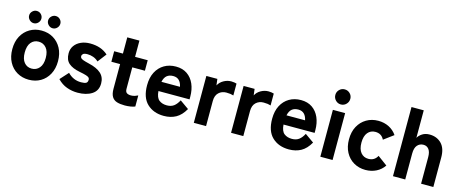

<svg xmlns="http://www.w3.org/2000/svg" viewBox="-42 -1304 4569 1907"><g transform="rotate(15 2243.0 -350.0)"><path d="M268 11Q201 11 147.5 -20Q94 -51 63.5 -108Q33 -165 33 -241Q33 -318 63.5 -374.5Q94 -431 147.5 -462.5Q201 -494 268 -494Q336 -494 389 -462.5Q442 -431 472.5 -374.5Q503 -318 503 -241Q503 -165 472.5 -108Q442 -51 389 -20Q336 11 268 11ZM268 -103Q316 -103 346.5 -138.5Q377 -174 377 -241Q377 -309 346.5 -344.5Q316 -380 268 -380Q220 -380 190.5 -344.5Q161 -309 161 -241Q161 -174 190.5 -138.5Q220 -103 268 -103ZM171 -544Q146 -544 127 -563Q108 -582 108 -607Q108 -633 127 -651.5Q146 -670 171 -670Q197 -670 215.5 -651.5Q234 -633 234 -607Q234 -582 215.5 -563Q197 -544 171 -544ZM366 -544Q341 -544 322 -563Q303 -582 303 -607Q303 -633 322 -651.5Q341 -670 366 -670Q392 -670 410.5 -651.5Q429 -633 429 -607Q429 -582 410.5 -563Q392 -544 366 -544Z M770 10Q712 10 658.5 -9.5Q605 -29 562 -74L639 -159Q696 -99 777 -99Q815 -99 830 -108.5Q845 -118 845 -144Q845 -155 837.5 -163.5Q830 -172 806.5 -179.5Q783 -187 736 -196Q663 -210 623.5 -244Q584 -278 584 -346Q584 -391 608 -424.5Q632 -458 673.5 -476.5Q715 -495 767 -495Q881 -495 951 -431L882 -341Q858 -364 828.5 -374.5Q799 -385 769 -385Q736 -385 724 -374.5Q712 -364 712 -350Q712 -340 718 -332Q724 -324 744 -316.5Q764 -309 806 -299Q889 -280 931.5 -241.5Q974 -203 974 -139Q974 -64 916.5 -27Q859 10 770 10Z M1256 11Q1208 11 1174.5 0.5Q1141 -10 1123.5 -39Q1106 -68 1106 -121V-374H1016V-482H1106V-649H1231V-482H1361V-374H1231V-154Q1231 -123 1246.5 -112Q1262 -101 1291 -101Q1311 -101 1330.5 -107.5Q1350 -114 1361 -120V-6Q1342 2 1313.5 6.5Q1285 11 1256 11Z M1657 11Q1551 11 1485 -51.5Q1419 -114 1419 -241Q1419 -320 1448.5 -376.5Q1478 -433 1530 -463.5Q1582 -494 1650 -494Q1718 -494 1765.5 -461.5Q1813 -429 1838 -372Q1863 -315 1863 -241V-214H1543Q1548 -147 1579.5 -122.5Q1611 -98 1659 -98Q1703 -98 1731 -119Q1759 -140 1781 -182L1873 -117Q1834 -48 1780.5 -18.5Q1727 11 1657 11ZM1548 -310H1739Q1721 -396 1648 -396Q1608 -396 1583 -376Q1558 -356 1548 -310Z M1964 0V-482H2077L2085 -417Q2103 -452 2140 -473Q2177 -494 2218 -494Q2235 -494 2249 -491.5Q2263 -489 2273 -486V-364Q2258 -369 2241 -371.5Q2224 -374 2199 -374Q2153 -374 2121.5 -344.5Q2090 -315 2090 -258V0Z M2347 0V-482H2460L2468 -417Q2486 -452 2523 -473Q2560 -494 2601 -494Q2618 -494 2632 -491.5Q2646 -489 2656 -486V-364Q2641 -369 2624 -371.5Q2607 -374 2582 -374Q2536 -374 2504.5 -344.5Q2473 -315 2473 -258V0Z M2943 11Q2837 11 2771 -51.5Q2705 -114 2705 -241Q2705 -320 2734.5 -376.5Q2764 -433 2816 -463.5Q2868 -494 2936 -494Q3004 -494 3051.5 -461.5Q3099 -429 3124 -372Q3149 -315 3149 -241V-214H2829Q2834 -147 2865.5 -122.5Q2897 -98 2945 -98Q2989 -98 3017 -119Q3045 -140 3067 -182L3159 -117Q3120 -48 3066.5 -18.5Q3013 11 2943 11ZM2834 -310H3025Q3007 -396 2934 -396Q2894 -396 2869 -376Q2844 -356 2834 -310Z M3265 0V-482H3391V0ZM3327 -554Q3295 -554 3272.5 -577Q3250 -600 3250 -632Q3250 -664 3272.5 -686.5Q3295 -709 3327 -709Q3359 -709 3381.5 -686.5Q3404 -664 3404 -632Q3404 -600 3381.5 -577Q3359 -554 3327 -554Z M3730 11Q3663 11 3609.5 -20Q3556 -51 3525.5 -108Q3495 -165 3495 -241Q3495 -318 3525.5 -374.5Q3556 -431 3609.5 -462.5Q3663 -494 3730 -494Q3791 -494 3840.5 -469Q3890 -444 3921 -398L3821 -324Q3794 -380 3730 -380Q3682 -380 3652.5 -344.5Q3623 -309 3623 -241Q3623 -174 3652.5 -138.5Q3682 -103 3730 -103Q3793 -103 3822 -158L3921 -85Q3890 -39 3840.5 -14Q3791 11 3730 11Z M4012 0V-711H4138V-428Q4152 -454 4183 -474Q4214 -494 4257 -494Q4332 -494 4379.5 -446Q4427 -398 4427 -304V0H4301V-273Q4301 -326 4280.5 -353Q4260 -380 4225 -380Q4187 -380 4162.5 -352.5Q4138 -325 4138 -266V0Z"/></g></svg>

Font: Zen Kaku Gothic Antique Black
Style: Regular
Weight: 900
Designer: Yoshimichi Ohira
Foundry: Positype
Version: Version 1.001